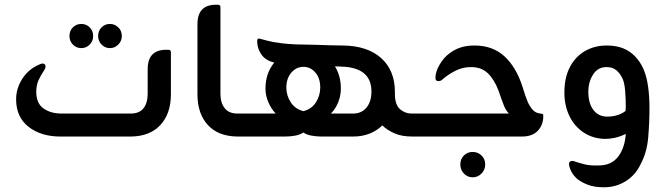

<svg xmlns="http://www.w3.org/2000/svg" viewBox="-20 -576 2809 810"><path d="M323 -373Q302 -373 287.5 -388Q273 -403 273 -424Q273 -446 287.5 -460.5Q302 -475 323 -475Q344 -475 358.5 -460.5Q373 -446 373 -424Q373 -403 358.5 -388Q344 -373 323 -373ZM444 -373Q423 -373 408.5 -388Q394 -403 394 -424Q394 -446 408.5 -460.5Q423 -475 444 -475Q464 -475 479 -460.5Q494 -446 494 -424Q494 -403 479 -388Q464 -373 444 -373ZM681 -366H690Q701 -366 701 -356V-178Q701 -96 656 -48Q611 0 530 0H235Q153 0 100.5 -41Q48 -82 48 -157Q48 -203 74 -243.5Q100 -284 144 -303Q154 -308 159 -308Q172 -308 172 -296Q172 -290 170 -286Q168 -282 166 -279Q153 -260 143 -238.5Q133 -217 133 -189Q133 -140 163.5 -118.5Q194 -97 239 -97H532Q568 -97 585.5 -119.5Q603 -142 603 -180V-284Q603 -366 681 -366Z M1016 0H984Q902 0 857.5 -48Q813 -96 813 -178V-474Q813 -556 891 -556H899Q910 -556 910 -546V-180Q910 -142 928 -119.5Q946 -97 981 -97H1016Z M1716 -97H1751V0H1719Q1674 0 1643 -14Q1612 -28 1593 -47Q1544 0 1470 0H1336Q1314 0 1293 -4Q1272 -8 1260 -17Q1247 -8 1226.5 -4Q1206 0 1183 0H1004V-97H1143Q1124 -117 1112 -145Q1100 -173 1100 -202Q1100 -267 1137 -312Q1103 -320 1085 -343Q1067 -366 1065 -398V-403Q1065 -408 1067.5 -411.5Q1070 -415 1079 -412Q1094 -408 1113 -403Q1132 -398 1152 -396Q1166 -393 1198.5 -390.5Q1231 -388 1263 -388Q1281 -388 1310.5 -387Q1340 -386 1371 -385Q1402 -384 1426 -384Q1530 -383 1588 -331Q1646 -279 1646 -188V-176Q1647 -133 1668 -115Q1689 -97 1716 -97ZM1376 -97H1470Q1505 -97 1526 -122Q1547 -147 1547 -190Q1547 -291 1421 -295Q1414 -295 1407.5 -295.5Q1401 -296 1393 -296Q1418 -256 1418 -202Q1418 -173 1407 -145Q1396 -117 1376 -97ZM1260 -294Q1230 -294 1209 -269.5Q1188 -245 1188 -207Q1188 -173 1206.5 -144.5Q1225 -116 1260 -107Q1295 -116 1313 -144.5Q1331 -173 1331 -207Q1331 -246 1310.5 -270Q1290 -294 1260 -294Z M2182 0H1741L1740 -97H2127Q2114 -110 2105.5 -131.5Q2097 -153 2083 -194Q2065 -241 2038 -267Q2011 -293 1967 -293Q1933 -293 1902.5 -278Q1872 -263 1848 -242Q1839 -233 1829 -234Q1817 -234 1817 -247Q1817 -274 1835 -304Q1853 -334 1875 -350Q1897 -367 1922.5 -375.5Q1948 -384 1982 -384Q2058 -384 2107.5 -339Q2157 -294 2184 -211Q2197 -168 2205.5 -148Q2214 -128 2228 -112Q2240 -99 2260 -97Q2267 -96 2269.5 -95Q2272 -94 2272 -86Q2272 -49 2249 -24.5Q2226 0 2182 0ZM1974 65Q1996 65 2011.5 80Q2027 95 2027 118Q2027 140 2011.5 156Q1996 172 1974 172Q1952 172 1937 156Q1922 140 1922 118Q1922 95 1937 80Q1952 65 1974 65Z M2697 -279Q2709 -249 2714.5 -208Q2720 -167 2720 -123Q2720 -58 2714.5 5Q2709 68 2682 118Q2660 164 2618 189.5Q2576 215 2525 214Q2489 214 2461.5 204Q2434 194 2414 178Q2401 166 2392.5 151.5Q2384 137 2381 121Q2378 103 2395 103Q2399 103 2403 104.5Q2407 106 2410 107Q2432 114 2451.5 118.5Q2471 123 2508 122Q2561 121 2588.5 84Q2616 47 2620 -11Q2595 1 2573.5 5.5Q2552 10 2533 10Q2482 9 2443 -16.5Q2404 -42 2382.5 -86Q2361 -130 2361 -185Q2361 -249 2384.5 -293.5Q2408 -338 2448.5 -361Q2489 -384 2539 -384Q2600 -384 2638.5 -356Q2677 -328 2697 -279ZM2620 -129Q2620 -157 2617.5 -190.5Q2615 -224 2607 -243Q2597 -265 2581 -279Q2565 -293 2539 -293Q2502 -293 2482 -261.5Q2462 -230 2462 -189Q2462 -140 2483.5 -112Q2505 -84 2542 -84Q2564 -84 2584 -90Q2604 -96 2619 -108Q2619 -113 2619.5 -118Q2620 -123 2620 -129Z"/></svg>

Font: Zain
Style: Bold
Weight: 700
Designer: Zain,Boutros
Foundry: Mobile Telecommunications Company (Zain), 2024
Version: Version 1.50; ttfautohint (v1.8.4)